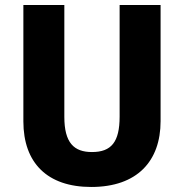

<svg xmlns="http://www.w3.org/2000/svg" viewBox="-20 -827 731 764"><path d="M619 -345V-807H456V-363C456 -262 423 -222 346 -222C274 -222 236 -259 236 -362V-807H73V-344C73 -179 168 -83 343 -83C526 -83 619 -186 619 -345Z"/></svg>

Font: Noto Sans Kannada UI SemiCondensed ExtraBold
Style: Regular
Weight: 800
Width: 4
Designer: Jelle Bosma - Monotype Design Team
Foundry: Monotype Imaging Inc.
Version: Version 2.005